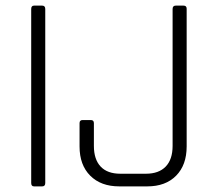

<svg xmlns="http://www.w3.org/2000/svg" viewBox="-20 -663 761 683"><path d="M605 -643H633Q644 -643 644 -632V-142Q644 -76 606.5 -38Q569 0 504 0H404Q339 0 301 -38Q263 -76 263 -142V-225Q263 -236 274 -236H303Q314 -236 314 -225V-144Q314 -96 338 -70.5Q362 -45 408 -45H499Q545 -45 569.5 -70.5Q594 -96 594 -144V-631Q594 -643 605 -643ZM141 -631V-12Q141 0 130 0H101Q91 0 91 -12V-631Q91 -643 101 -643H130Q141 -643 141 -631Z"/></svg>

Font: Rajdhani
Style: Regular
Weight: 400
Designer: Satya Rajpurohit, Jyotish Sonowal
Foundry: Indian Type Foundry
Version: Version 1.201;PS 1.0;hotconv 1.0.78;makeotf.lib2.5.61930; tt